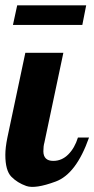

<svg xmlns="http://www.w3.org/2000/svg" viewBox="-28 -700 357 727"><path d="M283.7 -605.5H21L37.1 -679.7H298.3ZM136.2 -127Q136.7 -90.8 173.8 -90.8Q206.1 -90.8 230.5 -115.2Q254.9 -139.6 267.1 -179.2H309.1Q260.7 -41.5 183.1 -12.7Q105.5 16.1 71.5 4.2Q37.6 -7.8 14.9 -31Q-7.8 -54.2 -7.8 -113.8Q-7.8 -141.1 0 -179.2L67.9 -500H211.9L140.1 -160.2Q136.2 -147 136.2 -127Z"/></svg>

Font: Lobster-Regular
Style: Regular
Weight: 400
Designer: Pablo Impallari
Foundry: Pablo Impallari
Version: Version 1.007; ttfautohint (v1.1) -l 8 -r 50 -G 50 -x 14 -D 